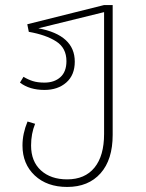

<svg xmlns="http://www.w3.org/2000/svg" viewBox="-20 -540 579 760"><path d="M426 -520V-6Q426 92 378 146Q330 200 246 200Q166 200 117.5 154.5Q69 109 69 36Q69 -11 89 -59L119 -50Q103 -11 103 36Q103 99 142 134.5Q181 170 246 170Q316 170 354 123.5Q392 77 392 -10V-492L132 -428Q276 -401 276 -296Q276 -243 242.5 -213.5Q209 -184 156 -184Q97 -184 59 -213L73 -236Q91 -225 110 -219Q129 -213 156 -213Q195 -213 219 -234.5Q243 -256 243 -298Q243 -350 202.5 -376Q162 -402 94 -414L88 -444L392 -520Z"/></svg>

Font: FiraGO UltraLight
Style: Regular
Weight: 200
Designer: bBox Type
Foundry: bBox Type GmbH
Version: Version 1.001